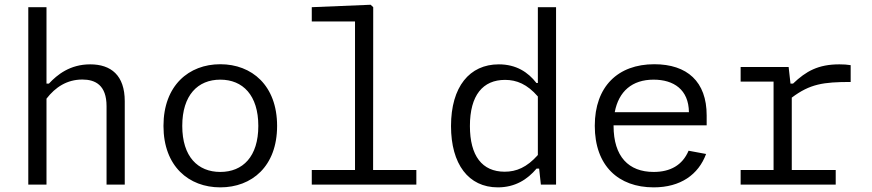

<svg xmlns="http://www.w3.org/2000/svg" viewBox="-20 -796 3760 828"><path d="M180.5 0V-370.5C219 -420.5 269.5 -453 335 -453C390.5 -453 439.5 -429.5 439.5 -338V0H518V-359.5C518 -471.5 458.5 -518.5 369 -518.5C282 -518.5 227 -474 191 -435.5H180.5V-765H102V0Z M1175 -253C1175 -427.5 1066 -519 930 -519C794.5 -519 685 -427.5 685 -253C685 -78.5 794.5 12 930 12C1066 12 1175 -78.5 1175 -253ZM1094 -253C1094 -120.5 1027 -54.5 930 -54.5C833 -54.5 766 -120.5 766 -253C766 -385.5 833 -452.5 930 -452.5C1027 -452.5 1094 -385.5 1094 -253Z M1324.5 0H1775.5V-63H1589L1589.5 -765L1578.5 -775.5L1324.5 -765V-703.5H1511V-63H1324.5Z M1925 -252.5C1925 -88.5 2000 12 2127 12C2201.5 12 2254.5 -22 2294 -69H2305L2312.5 0H2378V-765H2299.5V-438H2293.5C2257.5 -484.5 2206.5 -518.5 2131 -518.5C2005 -518.5 1925 -422 1925 -252.5ZM2006.5 -252.5C2006.5 -385.5 2062.5 -451.5 2158 -451.5C2208 -451.5 2253.5 -433 2299.5 -380V-127.5C2252 -74 2206.5 -55.5 2156.5 -55.5C2059 -55.5 2006.5 -124 2006.5 -252.5Z M2545 -253.5C2545 -81 2647 12 2799 12C2915 12 2992 -43 3025 -132L2949.5 -146C2923 -83.5 2870.5 -54.5 2799 -54.5C2691 -54.5 2626 -120.5 2626 -253.5V-255.5H3027.5V-298.5C3027.5 -444 2943.5 -519 2801.5 -519C2645 -519 2545 -423 2545 -253.5ZM2631 -312C2648 -402.5 2706.5 -452.5 2798.5 -452.5C2885 -452.5 2950 -410 2951 -312Z M3381 -507H3174V-444H3316V-63H3174V0H3584V-63H3394.5V-375C3473 -434 3530.5 -442.5 3648.5 -442.5V-515C3633.5 -517.5 3618 -518.5 3600 -518.5C3508.5 -518.5 3456 -489 3400 -435.5H3389Z"/></svg>

Font: Monaspace Neon Light
Style: Regular
Weight: 300
Designer: Riley Cran & the Lettermatic Team
Foundry: Lettermatic
Version: Version 1.200 (Monaspace Neon)